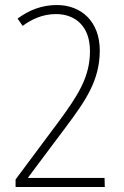

<svg xmlns="http://www.w3.org/2000/svg" viewBox="-20 -744 495 764"><path d="M42 0H397L396 -36H92V-38L244 -241C321 -344 377 -425 377 -543C377 -658 304 -724 206 -724C146 -724 94 -703 50 -670L70 -641C107 -668 150 -688 203 -688C280 -688 338 -639 338 -541C338 -438 291 -365 212 -258L42 -30Z"/></svg>

Font: Noto Sans Tamil Condensed ExtraLight
Style: Regular
Weight: 200
Width: 3
Designer: Jelle Bosma - Monotype Design Team
Foundry: Monotype Imaging Inc.
Version: Version 2.004